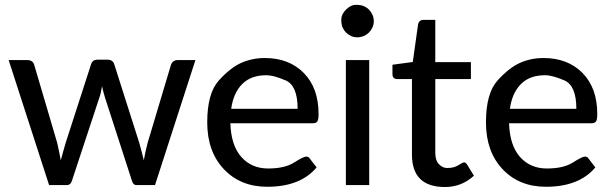

<svg xmlns="http://www.w3.org/2000/svg" viewBox="-20 -751 2480 779"><path d="M89.8 -507.3Q113.3 -507.3 118.7 -488.3L211.9 -171.9Q221.7 -128.9 226.6 -100.6Q231 -118.2 236.1 -135.5Q241.2 -152.8 246.6 -171.9L349.6 -490.7Q355.5 -508.8 375.5 -508.8H416.5Q437.5 -508.8 443.4 -490.7L544.9 -171.9Q557.6 -126.5 563.5 -100.6Q568.4 -130.4 579.1 -171.9L673.8 -488.3Q680.7 -507.3 701.7 -507.3H772.9L608.9 0H534.2Q520 0 515.1 -18.1L406.7 -353Q398.9 -377.4 394 -400.9Q391.6 -388.7 389.2 -376.5Q386.7 -364.3 382.3 -352.5L272 -18.1Q266.6 0 250.5 0H179.2L15.1 -507.3Z M1060.5 -445.8Q998 -445.8 962.4 -409.7Q926.8 -373.5 918 -309.6H1187.5Q1187.5 -403.8 1138.9 -424.8Q1090.3 -445.8 1060.5 -445.8ZM1054.2 -515.6Q1152.8 -515.6 1212.6 -454.8Q1272.5 -394 1272.5 -288.1Q1272.5 -266.1 1267.6 -258.5Q1262.7 -251 1250 -251H914.6Q917.5 -161.1 959 -114.3Q1000.5 -67.4 1067.9 -67.4Q1135.3 -67.4 1173.3 -91.6Q1211.4 -115.7 1222.2 -115.7Q1232.9 -115.7 1237.8 -106.4L1264.6 -71.8Q1198.7 6.8 1064.5 6.8Q955.6 6.8 888.2 -64.7Q820.8 -136.2 820.8 -254.4Q820.8 -372.6 867.9 -424.6Q915 -476.6 959.2 -496.1Q1003.4 -515.6 1054.2 -515.6Z M1491.2 -690.9Q1496.6 -678.7 1496.6 -665Q1496.6 -651.4 1491.2 -639.6Q1485.8 -627.9 1476.8 -618.9Q1467.8 -609.9 1455.3 -604.7Q1442.9 -599.6 1429.7 -599.6Q1416.5 -599.6 1404.8 -604.7Q1393.1 -609.9 1384 -618.9Q1375 -627.9 1369.9 -639.6Q1364.7 -651.4 1364.7 -672.1Q1364.7 -692.9 1384 -712.2Q1403.3 -731.4 1423.3 -731.4Q1443.4 -731.4 1455.6 -726.3Q1467.8 -721.2 1476.8 -712.2Q1485.8 -703.1 1491.2 -690.9ZM1478 -507.3V0H1383.3V-507.3Z M1651.4 -124V-430.2H1591.8Q1572.3 -430.2 1572.3 -450.7V-488.3L1654.8 -499.5L1676.3 -652.8Q1680.7 -670.4 1698.2 -670.4H1746.1V-499H1890.6V-430.2H1746.1V-130.4Q1746.1 -100.1 1761 -84.7Q1775.9 -69.3 1794.4 -69.3Q1821.8 -69.3 1839.8 -80.8Q1857.9 -92.3 1863.3 -92.3Q1868.7 -92.3 1875 -83.5L1902.8 -38.1Q1853 7.8 1785.2 7.8Q1651.4 7.8 1651.4 -124Z M2191.4 -445.8Q2128.9 -445.8 2093.3 -409.7Q2057.6 -373.5 2048.8 -309.6H2318.4Q2318.4 -403.8 2269.8 -424.8Q2221.2 -445.8 2191.4 -445.8ZM2185.1 -515.6Q2283.7 -515.6 2343.5 -454.8Q2403.3 -394 2403.3 -288.1Q2403.3 -266.1 2398.4 -258.5Q2393.6 -251 2380.9 -251H2045.4Q2048.3 -161.1 2089.8 -114.3Q2131.3 -67.4 2198.7 -67.4Q2266.1 -67.4 2304.2 -91.6Q2342.3 -115.7 2353 -115.7Q2363.8 -115.7 2368.7 -106.4L2395.5 -71.8Q2329.6 6.8 2195.3 6.8Q2086.4 6.8 2019 -64.7Q1951.7 -136.2 1951.7 -254.4Q1951.7 -372.6 1998.8 -424.6Q2045.9 -476.6 2090.1 -496.1Q2134.3 -515.6 2185.1 -515.6Z"/></svg>

Font: Lato-Medium
Style: Regular
Weight: 500
Designer: Lukasz Dziedzic
Foundry: tyPoland Lukasz Dziedzic
Version: Version 2.006; 2014-01-15